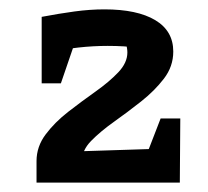

<svg xmlns="http://www.w3.org/2000/svg" viewBox="-20 -764 444 410"><path d="M58 -374V-420Q58 -451 77.5 -477Q97 -503 126 -525.5Q155 -548 184 -568.5Q213 -589 232.5 -609.5Q252 -630 252 -652Q252 -661 248.5 -672.5Q245 -684 234 -700L276 -662Q261 -664 244.5 -665Q228 -666 210 -666Q179 -666 147.5 -662.5Q116 -659 85 -652L69 -728Q106 -735 139 -739.5Q172 -744 203 -744Q273 -744 311.5 -721Q350 -698 350 -654Q350 -622 330 -596Q310 -570 281.5 -547.5Q253 -525 223.5 -504Q194 -483 174.5 -463Q155 -443 155 -420V-374ZM90 -374V-439L339 -447V-374ZM270 -374 323 -511H365L364 -374ZM69 -586V-728L159 -729L110 -586Z"/></svg>

Font: Piazzolla Thin ExtraBold
Style: Regular
Weight: 800
Version: Version 2.005